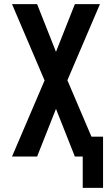

<svg xmlns="http://www.w3.org/2000/svg" viewBox="-20 -755 540 926"><path d="M379 151V0H341L250 -230L159 0H38L195 -367L38 -735H159L250 -505L341 -735H462L305 -368L421 -96H477V151Z"/></svg>

Font: Iosevka SS18
Style: Bold
Weight: 700
Monospace: yes
Designer: Belleve Invis
Foundry: Belleve Invis
Version: Version 25.1.1; ttfautohint (v1.8.4)